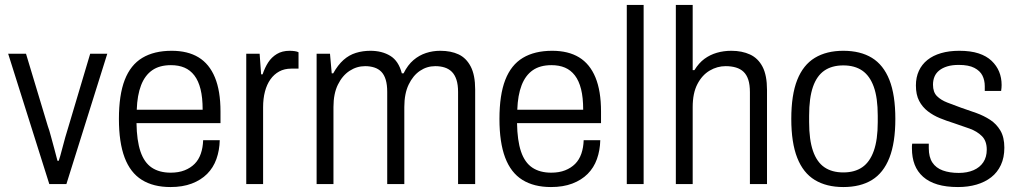

<svg xmlns="http://www.w3.org/2000/svg" viewBox="-20 -743 4109 775"><path d="M179 0 13 -526H85L173 -234Q179 -218 185.5 -193Q192 -168 199.5 -141.5Q207 -115 212 -94H217Q223 -111 229.5 -137Q236 -163 243.5 -189Q251 -215 257 -234L344 -526H413L248 0Z M668 12Q599 12 552.5 -17Q506 -46 483 -107Q460 -168 460 -263Q460 -360 483.5 -420.5Q507 -481 554.5 -509.5Q602 -538 673 -538Q738 -538 781.5 -511.5Q825 -485 847.5 -430.5Q870 -376 870 -293V-246H531Q532 -176 547 -131.5Q562 -87 592.5 -66.5Q623 -46 669 -46Q701 -46 725 -55.5Q749 -65 765.5 -81.5Q782 -98 790.5 -122.5Q799 -147 800 -177H867Q866 -136 853.5 -101Q841 -66 816 -41Q791 -16 754 -2Q717 12 668 12ZM532 -300H798Q798 -349 789.5 -383Q781 -417 764.5 -438.5Q748 -460 724.5 -470Q701 -480 670 -480Q624 -480 594.5 -459.5Q565 -439 549.5 -399Q534 -359 532 -300Z M974 0V-526H1028L1034 -443H1040Q1049 -470 1062.5 -491Q1076 -512 1097.5 -525Q1119 -538 1149 -538Q1160 -538 1170 -536.5Q1180 -535 1185 -532V-466H1156Q1128 -466 1107 -454.5Q1086 -443 1071.5 -422.5Q1057 -402 1049.5 -373.5Q1042 -345 1042 -310V0Z M1258 0V-526H1312L1319 -447H1325Q1344 -481 1366.5 -501Q1389 -521 1416.5 -529.5Q1444 -538 1475 -538Q1522 -538 1555.5 -517.5Q1589 -497 1602 -447H1609Q1626 -481 1649 -500.5Q1672 -520 1699.5 -529Q1727 -538 1757 -538Q1800 -538 1831 -523.5Q1862 -509 1880 -474.5Q1898 -440 1898 -382V0H1829V-372Q1829 -401 1822.5 -421Q1816 -441 1804 -453Q1792 -465 1775 -470.5Q1758 -476 1737 -476Q1703 -476 1675 -457Q1647 -438 1629.5 -401.5Q1612 -365 1612 -311V0H1543V-372Q1543 -401 1537 -421Q1531 -441 1519.5 -453Q1508 -465 1491 -470.5Q1474 -476 1454 -476Q1420 -476 1391 -457Q1362 -438 1344 -401.5Q1326 -365 1326 -311V0Z M2204 12Q2135 12 2088.5 -17Q2042 -46 2019 -107Q1996 -168 1996 -263Q1996 -360 2019.5 -420.5Q2043 -481 2090.5 -509.5Q2138 -538 2209 -538Q2274 -538 2317.5 -511.5Q2361 -485 2383.5 -430.5Q2406 -376 2406 -293V-246H2067Q2068 -176 2083 -131.5Q2098 -87 2128.5 -66.5Q2159 -46 2205 -46Q2237 -46 2261 -55.5Q2285 -65 2301.5 -81.5Q2318 -98 2326.5 -122.5Q2335 -147 2336 -177H2403Q2402 -136 2389.5 -101Q2377 -66 2352 -41Q2327 -16 2290 -2Q2253 12 2204 12ZM2068 -300H2334Q2334 -349 2325.5 -383Q2317 -417 2300.5 -438.5Q2284 -460 2260.5 -470Q2237 -480 2206 -480Q2160 -480 2130.5 -459.5Q2101 -439 2085.5 -399Q2070 -359 2068 -300Z M2510 0V-723H2578V0Z M2708 0V-723H2776V-460H2783Q2801 -489 2823.5 -505.5Q2846 -522 2873.5 -530Q2901 -538 2932 -538Q2975 -538 3007.5 -523Q3040 -508 3058 -473.5Q3076 -439 3076 -380V0H3007V-371Q3007 -401 3000.5 -421Q2994 -441 2981.5 -453Q2969 -465 2950.5 -470.5Q2932 -476 2909 -476Q2875 -476 2844.5 -458Q2814 -440 2795 -403.5Q2776 -367 2776 -311V0Z M3384 12Q3316 12 3269 -16.5Q3222 -45 3198 -106Q3174 -167 3174 -263Q3174 -360 3198 -420.5Q3222 -481 3269 -509.5Q3316 -538 3384 -538Q3453 -538 3499.5 -509.5Q3546 -481 3570 -420.5Q3594 -360 3594 -263Q3594 -167 3570 -106Q3546 -45 3499.5 -16.5Q3453 12 3384 12ZM3384 -47Q3430 -47 3460.5 -68Q3491 -89 3507 -134Q3523 -179 3523 -250V-276Q3523 -348 3507 -392.5Q3491 -437 3460.5 -458Q3430 -479 3384 -479Q3338 -479 3307.5 -458Q3277 -437 3261.5 -392.5Q3246 -348 3246 -276V-250Q3246 -179 3261.5 -134Q3277 -89 3307.5 -68Q3338 -47 3384 -47Z M3847 12Q3799 12 3764 1.5Q3729 -9 3706 -29.5Q3683 -50 3672 -78.5Q3661 -107 3661 -144Q3661 -149 3661 -154Q3661 -159 3662 -163H3729Q3729 -158 3729 -153.5Q3729 -149 3729 -145Q3729 -109 3743.5 -87Q3758 -65 3785.5 -55Q3813 -45 3850 -45Q3884 -45 3909.5 -56Q3935 -67 3949 -88Q3963 -109 3963 -139Q3963 -174 3943.5 -193.5Q3924 -213 3893.5 -224Q3863 -235 3830 -246Q3801 -255 3774 -266Q3747 -277 3725 -294Q3703 -311 3690 -336Q3677 -361 3677 -398Q3677 -431 3689 -457Q3701 -483 3723.5 -501Q3746 -519 3778.5 -528.5Q3811 -538 3852 -538Q3898 -538 3930 -527.5Q3962 -517 3982.5 -497.5Q4003 -478 4013 -453.5Q4023 -429 4023 -400Q4023 -395 4022.5 -388.5Q4022 -382 4021 -376H3955V-395Q3955 -419 3945.5 -438Q3936 -457 3913 -469Q3890 -481 3850 -481Q3823 -481 3803.5 -475Q3784 -469 3771 -458.5Q3758 -448 3752 -433.5Q3746 -419 3746 -401Q3746 -371 3762 -355Q3778 -339 3804 -329Q3830 -319 3860 -308Q3890 -298 3920.5 -287Q3951 -276 3976.5 -259.5Q4002 -243 4018 -216Q4034 -189 4034 -147Q4034 -107 4020 -77Q4006 -47 3981 -27.5Q3956 -8 3922 2Q3888 12 3847 12Z"/></svg>

Font: Archivo SemiCondensed Light
Style: Regular
Weight: 300
Width: 4
Designer: Hector Gatti
Foundry: Omnibus-Type
Version: Version 2.001